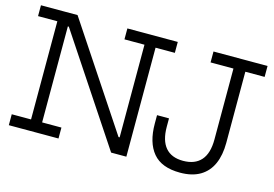

<svg xmlns="http://www.w3.org/2000/svg" viewBox="-98 -953 1658 1163"><g transform="rotate(15 731.0 -371.0)"><path d="M669 0 170 -752H257L756 0ZM27.5 -684V-752H256.5L255.5 -670.5H218V-68.5H339V0H27.5V-68.5H148.5V-684ZM569.5 -683.5V-752H885.5V-683.5H764.5V0H670L643.5 -102.5H695V-683.5ZM1103 9.5Q987 9.5 933 -55Q879 -119.5 879 -238.5V-291H954V-238.5Q954 -152.5 991.5 -108.5Q1029 -64.5 1102 -64.5Q1176 -64.5 1214.5 -108Q1253 -151.5 1253 -238.5V-683.5H1109.5V-752H1448.5V-683.5H1327.5V-237.5Q1327.5 -160.5 1303 -105.2Q1278.5 -50 1228.5 -20.2Q1178.5 9.5 1103 9.5Z"/></g></svg>

Font: Hepta Slab
Style: Regular
Weight: 400
Designer: Michael LaGattuta
Foundry: Michael LaGattuta
Version: Version 1.100